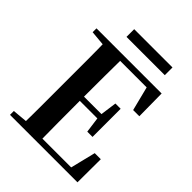

<svg xmlns="http://www.w3.org/2000/svg" viewBox="-249 -1031 1163 1163"><g transform="rotate(45 333.0 -449.5)"><path d="M210 -833V-899H538V-833ZM45 0V-33L198 -47H213V0ZM139 0Q141 -85 141 -171.5Q141 -258 141 -346V-394Q141 -481 141 -567.5Q141 -654 139 -741H286Q285 -656 284.5 -568Q284 -480 284 -387V-359Q284 -263 284.5 -175Q285 -87 286 0ZM213 0V-37H595L524 -4L572 -199H624L623 0ZM213 -359V-395H459V-359ZM448 -259 433 -370V-391L448 -500H493V-259ZM45 -708V-741H213V-694H198ZM552 -548 504 -738 575 -703H213V-741H603L605 -548Z"/></g></svg>

Font: Noto Serif TC
Style: Bold
Weight: 700
Designer: Ryoko NISHIZUKA 西塚涼子 (kana & ideographs); Frank Grießhammer (Latin, Greek & Cyrillic); Wenlong ZHANG 张文龙 (bopomofo); San
Foundry: Adobe
Version: Version 2.002-H1;hotconv 1.1.0;makeotfexe 2.6.0